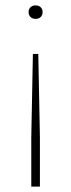

<svg xmlns="http://www.w3.org/2000/svg" viewBox="-20 -510 264 712"><path d="M96 182V0L102 -310H122L128 0V182ZM112 -440Q100 -440 93 -447Q86 -454 86 -465Q86 -476 93 -483Q100 -490 112 -490Q124 -490 131 -483Q138 -476 138 -465Q138 -454 131 -447Q124 -440 112 -440Z"/></svg>

Font: Celebes Thin
Style: Regular
Weight: 250
Designer: Anugrah Pasau
Foundry: Lafontype
Version: Version 1.000; ttfautohint (v1.8.4)